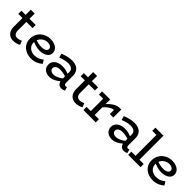

<svg xmlns="http://www.w3.org/2000/svg" viewBox="319 -2048 3425 3425"><g transform="rotate(45 2031.5 -336.0)"><path d="M289.3 14Q239.6 14 201.2 -7.8Q162.9 -29.6 141.8 -71.6Q120.6 -113.5 120.6 -174.2V-602H219V-172.9Q219 -137.7 230.3 -115.7Q241.6 -93.6 261.1 -83.4Q280.6 -73.1 304.1 -73.1Q332.2 -73.1 355.9 -80Q379.5 -86.9 400 -97.5L429.9 -23.9Q405.2 -8.9 370.4 2.5Q335.5 14 289.3 14ZM15.6 -391.6V-471H375V-391.6Z M736.1 14Q687.3 14 640.5 -1.3Q593.7 -16.5 556.1 -46.6Q518.6 -76.6 496.7 -121.2Q474.9 -165.7 474.9 -223.8Q474.9 -286 497.4 -333.9Q520 -381.8 557.9 -415.1Q595.8 -448.4 643.1 -465.7Q690.4 -483 740 -483Q799.7 -483 845.9 -464.5Q892 -446 918.7 -412.4Q945.4 -378.8 945.4 -334.1Q945.4 -287.8 917.7 -256.9Q889.9 -226 846 -210.5Q802.1 -194.9 752.9 -194.9Q692.4 -194.9 643.8 -209.7Q595.3 -224.5 548.6 -244.8L548.1 -304.5Q600.9 -281.7 645.3 -272.8Q689.6 -263.8 731.5 -263.8Q763.6 -264.4 789.5 -272.4Q815.4 -280.3 831.2 -296Q847 -311.6 847 -334.1Q847 -366.3 819.1 -385.5Q791.2 -404.7 746.6 -404.7Q714.1 -404.7 682.7 -392.5Q651.3 -380.2 625.8 -357.3Q600.3 -334.3 584.9 -301.5Q569.4 -268.8 569.4 -227.1Q569.4 -177.8 593.1 -142.2Q616.8 -106.7 655.5 -88.2Q694.2 -69.8 739.4 -69.8Q795.2 -69.8 837.4 -88.4Q879.6 -107 913 -134.7L955.2 -69.9Q927.5 -45.7 894.5 -26.6Q861.6 -7.5 822.3 3.2Q783 14 736.1 14Z M1495 7.5Q1466.1 7.5 1443 -6.9Q1419.9 -21.3 1406.4 -49Q1393 -76.6 1393 -116.2V-300.9Q1393 -337.2 1376.2 -358.8Q1359.5 -380.4 1331.5 -390Q1303.6 -399.7 1270 -399.7Q1225.2 -399.7 1178.1 -387.6Q1130.9 -375.6 1082.7 -356.2L1062.2 -432.8Q1115.9 -455.5 1172.2 -469.5Q1228.5 -483.5 1282.1 -483.5Q1345.7 -483.5 1391.8 -462.3Q1437.9 -441.1 1462.4 -399.9Q1487 -358.6 1487 -297V-123.9Q1487 -98.5 1496.1 -86.8Q1505.1 -75.1 1521 -75.1Q1530.3 -75.1 1538.4 -78Q1546.5 -80.8 1552.3 -83.2L1572.7 -11.7Q1562 -5.2 1541.6 1.2Q1521.2 7.5 1495 7.5ZM1199 13.5Q1155.1 13.5 1117.2 -3.2Q1079.4 -19.9 1056.5 -53.2Q1033.6 -86.5 1033.6 -135.8Q1034.1 -185.8 1062.4 -220.3Q1090.6 -254.9 1135.7 -272.6Q1180.7 -290.2 1231.7 -290.2Q1291 -290.2 1335.2 -276.8Q1379.5 -263.4 1426.1 -243.1V-178.6Q1372.7 -201.9 1329.1 -209.4Q1285.5 -217 1248.7 -217.5Q1218.2 -217.9 1191.5 -209.1Q1164.7 -200.3 1148.1 -183.1Q1131.4 -166 1131.4 -139.1Q1131.4 -115.9 1144.3 -100Q1157.2 -84.1 1178.5 -76.4Q1199.8 -68.6 1223.7 -68.6Q1250.2 -68.6 1282.9 -79.4Q1315.7 -90.2 1352.3 -112.1Q1389 -134 1426.1 -166.8L1424.4 -99Q1389.5 -65.4 1352.1 -39.9Q1314.7 -14.5 1276.5 -0.5Q1238.3 13.5 1199 13.5Z M1863.3 14Q1813.6 14 1775.2 -7.8Q1736.9 -29.6 1715.8 -71.6Q1694.6 -113.5 1694.6 -174.2V-602H1793V-172.9Q1793 -137.7 1804.3 -115.7Q1815.6 -93.6 1835.1 -83.4Q1854.6 -73.1 1878.1 -73.1Q1906.2 -73.1 1929.9 -80Q1953.5 -86.9 1974 -97.5L2003.9 -23.9Q1979.2 -8.9 1944.4 2.5Q1909.5 14 1863.3 14ZM1589.6 -391.6V-471H1949V-391.6Z M2222.6 -236.3V-313.9Q2259.8 -363.4 2301.8 -401.6Q2343.7 -439.9 2388.7 -461.7Q2433.8 -483.5 2479.3 -483.5H2521.4V-282.4H2434.6V-385.9Q2403.6 -386 2368.7 -367.8Q2333.8 -349.6 2296.8 -316.5Q2259.7 -283.5 2222.6 -236.3ZM2050.2 0V-79.4H2361.9V0ZM2156.3 -22V-471H2254.7V-22ZM2050.2 -391.6V-471H2249.2V-391.6Z M3070 7.5Q3041.1 7.5 3018 -6.9Q2994.9 -21.3 2981.4 -49Q2968 -76.6 2968 -116.2V-300.9Q2968 -337.2 2951.2 -358.8Q2934.5 -380.4 2906.5 -390Q2878.6 -399.7 2845 -399.7Q2800.2 -399.7 2753.1 -387.6Q2705.9 -375.6 2657.7 -356.2L2637.2 -432.8Q2690.9 -455.5 2747.2 -469.5Q2803.5 -483.5 2857.1 -483.5Q2920.7 -483.5 2966.8 -462.3Q3012.9 -441.1 3037.4 -399.9Q3062 -358.6 3062 -297V-123.9Q3062 -98.5 3071.1 -86.8Q3080.1 -75.1 3096 -75.1Q3105.3 -75.1 3113.4 -78Q3121.5 -80.8 3127.3 -83.2L3147.7 -11.7Q3137 -5.2 3116.6 1.2Q3096.2 7.5 3070 7.5ZM2774 13.5Q2730.1 13.5 2692.2 -3.2Q2654.4 -19.9 2631.5 -53.2Q2608.6 -86.5 2608.6 -135.8Q2609.1 -185.8 2637.4 -220.3Q2665.6 -254.9 2710.7 -272.6Q2755.7 -290.2 2806.7 -290.2Q2866 -290.2 2910.2 -276.8Q2954.5 -263.4 3001.1 -243.1V-178.6Q2947.7 -201.9 2904.1 -209.4Q2860.5 -217 2823.7 -217.5Q2793.2 -217.9 2766.5 -209.1Q2739.7 -200.3 2723.1 -183.1Q2706.4 -166 2706.4 -139.1Q2706.4 -115.9 2719.3 -100Q2732.2 -84.1 2753.5 -76.4Q2774.8 -68.6 2798.7 -68.6Q2825.2 -68.6 2857.9 -79.4Q2890.7 -90.2 2927.3 -112.1Q2964 -134 3001.1 -166.8L2999.4 -99Q2964.5 -65.4 2927.1 -39.9Q2889.7 -14.5 2851.5 -0.5Q2813.3 13.5 2774 13.5Z M3285.3 -22V-686H3383.7V-22ZM3179.7 0V-79.4H3491.9V0ZM3180.2 -606.6V-686H3378.2V-606.6Z M3805.1 14Q3756.3 14 3709.5 -1.3Q3662.7 -16.5 3625.1 -46.6Q3587.6 -76.6 3565.7 -121.2Q3543.9 -165.7 3543.9 -223.8Q3543.9 -286 3566.4 -333.9Q3589 -381.8 3626.9 -415.1Q3664.8 -448.4 3712.1 -465.7Q3759.4 -483 3809 -483Q3868.7 -483 3914.9 -464.5Q3961 -446 3987.7 -412.4Q4014.4 -378.8 4014.4 -334.1Q4014.4 -287.8 3986.7 -256.9Q3958.9 -226 3915 -210.5Q3871.1 -194.9 3821.9 -194.9Q3761.4 -194.9 3712.8 -209.7Q3664.3 -224.5 3617.6 -244.8L3617.1 -304.5Q3669.9 -281.7 3714.3 -272.8Q3758.6 -263.8 3800.5 -263.8Q3832.6 -264.4 3858.5 -272.4Q3884.4 -280.3 3900.2 -296Q3916 -311.6 3916 -334.1Q3916 -366.3 3888.1 -385.5Q3860.2 -404.7 3815.6 -404.7Q3783.1 -404.7 3751.7 -392.5Q3720.3 -380.2 3694.8 -357.3Q3669.3 -334.3 3653.9 -301.5Q3638.4 -268.8 3638.4 -227.1Q3638.4 -177.8 3662.1 -142.2Q3685.8 -106.7 3724.5 -88.2Q3763.2 -69.8 3808.4 -69.8Q3864.2 -69.8 3906.4 -88.4Q3948.6 -107 3982 -134.7L4024.2 -69.9Q3996.5 -45.7 3963.5 -26.6Q3930.6 -7.5 3891.3 3.2Q3852 14 3805.1 14Z"/></g></svg>

Font: BioRhyme ExtraBold
Style: Regular
Weight: 800
Designer: Aoife Mooney
Foundry: Aoife Mooney Type
Version: Version 1.600;gftools[0.9.33]